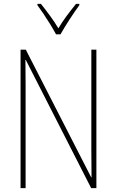

<svg xmlns="http://www.w3.org/2000/svg" viewBox="-20 -970 602 990"><path d="M477 0H450L113 -661H111Q111 -634 111.5 -605Q112 -576 112 -534V0H86V-714H113L450 -56H452Q452 -91 451.5 -127.5Q451 -164 451 -190V-714H477ZM269 -793Q256 -817 238.5 -845.5Q221 -874 203.5 -900Q186 -926 173 -943V-950H191Q212 -924 237 -890Q262 -856 281 -824Q300 -856 323 -887Q346 -918 372 -950H389V-943Q366 -912 338.5 -869.5Q311 -827 292 -793Z"/></svg>

Font: Noto Sans Telugu Condensed Thin
Style: Regular
Weight: 100
Width: 3
Designer: Jelle Bosma - Monotype Design Team
Foundry: Monotype Imaging Inc.
Version: Version 2.005; ttfautohint (v1.8.4.7-5d5b)